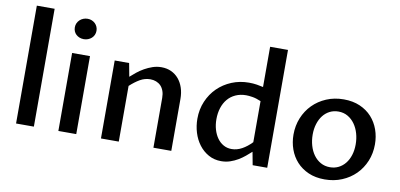

<svg xmlns="http://www.w3.org/2000/svg" viewBox="-73 -1013 2612 1255"><g transform="rotate(10 1233.0 -386.0)"><path d="M81.5 -782.2H199.7V0H81.5Z M362.3 -517.6H481V0H362.3ZM421.4 -619.6Q405.8 -619.6 392.8 -624.8Q379.9 -629.9 370.4 -638.7Q360.8 -647.5 355.7 -659.7Q350.6 -671.9 350.6 -686Q350.6 -700.7 356.2 -713.1Q361.8 -725.6 371.8 -735.1Q381.8 -744.6 395.3 -750Q408.7 -755.4 424.3 -755.4Q439.5 -755.4 452.1 -750Q464.8 -744.6 474.1 -735.6Q483.4 -726.6 488.8 -714.1Q494.1 -701.7 494.1 -687.5Q494.1 -672.9 488.5 -660.4Q482.9 -647.9 472.9 -638.9Q462.9 -629.9 449.7 -624.8Q436.5 -619.6 421.4 -619.6Z M645 -517.6H740.7L757.3 -429.2Q774.4 -444.8 795.9 -462.2Q817.4 -479.5 842.8 -493.9Q868.2 -508.3 896.2 -517.8Q924.3 -527.3 954.6 -527.3Q990.2 -527.3 1019.3 -513.9Q1048.3 -500.5 1068.8 -476.3Q1089.4 -452.1 1100.6 -418.5Q1111.8 -384.8 1111.8 -344.7V0H993.2V-330.6Q993.2 -356.9 985.8 -377Q978.5 -397 965.6 -410.2Q952.6 -423.3 934.8 -430.2Q917 -437 896.5 -437Q860.4 -437 828.1 -418.5Q795.9 -399.9 763.2 -369.6V0H645Z M1629.9 -421.4Q1598.1 -435.1 1573 -439Q1547.9 -442.9 1531.7 -442.9Q1492.2 -442.9 1461.2 -428.7Q1430.2 -414.6 1409.2 -389.6Q1388.2 -364.7 1377.2 -330.3Q1366.2 -295.9 1366.2 -255.4Q1366.2 -218.8 1375.5 -187Q1384.8 -155.3 1401.9 -131.3Q1418.9 -107.4 1443.1 -93.8Q1467.3 -80.1 1497.1 -80.1Q1532.2 -80.1 1565.7 -98.4Q1599.1 -116.7 1629.9 -148.9ZM1629.9 -782.2H1748.5V0H1651.9L1635.7 -86.4Q1618.7 -70.8 1598.4 -54Q1578.1 -37.1 1554.2 -22.9Q1530.3 -8.8 1502.7 0.5Q1475.1 9.8 1443.8 9.8Q1397 9.8 1359.9 -11Q1322.8 -31.7 1296.6 -66.2Q1270.5 -100.6 1256.8 -145Q1243.2 -189.5 1243.2 -236.8Q1243.2 -299.3 1265.9 -352.5Q1288.6 -405.8 1328.1 -444.6Q1367.7 -483.4 1420.9 -505.4Q1474.1 -527.3 1535.2 -527.3Q1563 -527.3 1587.6 -523.4Q1612.3 -519.5 1629.9 -515.1Z M2130.4 9.8Q2069.3 9.8 2022.7 -10.7Q1976.1 -31.2 1944.3 -66.2Q1912.6 -101.1 1896.2 -147Q1879.9 -192.9 1879.9 -244.1Q1879.9 -303.2 1900.9 -354.7Q1921.9 -406.2 1959.7 -444.6Q1997.6 -482.9 2049.8 -505.1Q2102.1 -527.3 2164.6 -527.3Q2225.6 -527.3 2272.5 -506.8Q2319.3 -486.3 2351.1 -451.2Q2382.8 -416 2399.2 -369.9Q2415.5 -323.7 2415.5 -272.5Q2415.5 -212.9 2394.3 -161.4Q2373 -109.9 2335 -71.8Q2296.9 -33.7 2244.6 -12Q2192.4 9.8 2130.4 9.8ZM2150.9 -74.7Q2182.1 -74.7 2208 -87.6Q2233.9 -100.6 2252.4 -123.8Q2271 -147 2281.2 -179.2Q2291.5 -211.4 2291.5 -250.5Q2291.5 -288.6 2281.5 -323.2Q2271.5 -357.9 2252.4 -384.5Q2233.4 -411.1 2206.1 -427Q2178.7 -442.9 2144 -442.9Q2112.3 -442.9 2086.4 -429.7Q2060.5 -416.5 2042.2 -393.1Q2023.9 -369.6 2013.7 -337.2Q2003.4 -304.7 2003.4 -266.1Q2003.4 -227.5 2013.4 -192.9Q2023.4 -158.2 2042.5 -131.8Q2061.5 -105.5 2088.9 -90.1Q2116.2 -74.7 2150.9 -74.7Z"/></g></svg>

Font: Proza Libre
Style: Medium
Weight: 500
Designer: Jasper de Waard
Foundry: Jasper de Waard
Version: Version 1.000; ttfautohint (v1.4.1.8-43bc)